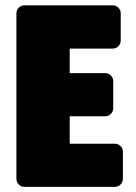

<svg xmlns="http://www.w3.org/2000/svg" viewBox="-20 -687 522 737"><path d="M43 -636.2Q43 -648.4 52 -657.5Q61 -666.5 73.2 -666.5H413.1Q425.3 -666.5 434.3 -657.5Q443.4 -648.4 443.4 -636.2V-530.8Q443.4 -518.6 434.3 -509.5Q425.3 -500.5 413.1 -500.5H247.6V-406.2H384.3Q396.5 -406.2 405.5 -397.2Q414.6 -388.2 414.6 -376V-271Q414.6 -258.8 405.5 -249.8Q396.5 -240.7 384.3 -240.7H247.6V-135.3H421.4Q433.6 -135.3 442.6 -126.2Q451.7 -117.2 451.7 -105V0Q451.7 12.2 442.6 21.2Q433.6 30.3 421.4 30.3H73.2Q61 30.3 52 21.2Q43 12.2 43 0Z"/></svg>

Font: Akaash Gobhi Moti
Style: Regular
Weight: 400
Designer: Kulbir Singh Thind, MD
Foundry: Punjab Online
Version: Version 1.200